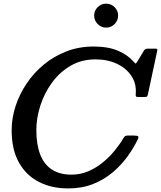

<svg xmlns="http://www.w3.org/2000/svg" viewBox="-20 -1015 877 1046"><path d="M558 -864.5Q585.5 -864.5 604.5 -884Q623.5 -903.5 623.5 -930Q623.5 -957 604.5 -976Q585.5 -995 558 -995Q531.5 -995 512.2 -976Q493 -957 493 -930Q493 -903.5 512.2 -884Q531.5 -864.5 558 -864.5ZM730.5 -255.5Q736.5 -267.5 732.5 -272Q728.5 -276.5 709 -276.5H675.5Q664.5 -276.5 659.8 -271.8Q655 -267 651 -260Q631.5 -227 603 -192.5Q574.5 -158 538.5 -128.8Q502.5 -99.5 460 -81.5Q417.5 -63.5 369.5 -63.5Q306 -63.5 263.2 -91Q220.5 -118.5 199.2 -172.8Q178 -227 178 -306.5Q178 -372 199.8 -439.8Q221.5 -507.5 263 -564.5Q304.5 -621.5 364.2 -656.5Q424 -691.5 500 -691.5Q566 -691.5 617 -667.5Q668 -643.5 696 -601.2Q724 -559 719.5 -503Q718.5 -493 720.8 -489.8Q723 -486.5 735.5 -486.5H765Q778.5 -486.5 781.5 -490Q784.5 -493.5 786.5 -504.5L836.5 -738Q838 -746 836.2 -748Q834.5 -750 825.5 -750H786.5Q777.5 -750 773 -747.8Q768.5 -745.5 765 -740.5L728 -679.5Q720.5 -668 718.5 -668.8Q716.5 -669.5 708 -679Q676.5 -715.5 623.2 -738.5Q570 -761.5 489 -761.5Q410.5 -761.5 342.2 -735.2Q274 -709 219 -663.5Q164 -618 124.8 -559.5Q85.5 -501 64.5 -436Q43.5 -371 43.5 -305.5Q43.5 -199.5 83.5 -129Q123.5 -58.5 192.8 -23.5Q262 11.5 350.5 11.5Q426.5 11.5 487 -12.5Q547.5 -36.5 594.2 -76.2Q641 -116 674.8 -162.8Q708.5 -209.5 730.5 -255.5Z"/></svg>

Font: Besley Medium
Style: Italic
Weight: 500
Italic angle: -13°
Designer: Owen Earl
Foundry: indestructible type*
Version: Version 2.001